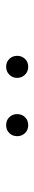

<svg xmlns="http://www.w3.org/2000/svg" viewBox="237 -1011 112 626"><g transform="rotate(90 293.0 -698.0)"><path d="M198 -662Q182 -662 172 -672.5Q162 -683 162 -698Q162 -713 172 -723.5Q182 -734 198 -734Q213 -734 223.5 -723.5Q234 -713 234 -698Q234 -683 223.5 -672.5Q213 -662 198 -662ZM388 -662Q372 -662 362 -672.5Q352 -683 352 -698Q352 -713 362 -723.5Q372 -734 388 -734Q404 -734 414 -723.5Q424 -713 424 -698Q424 -683 414 -672.5Q404 -662 388 -662Z"/></g></svg>

Font: SpoqaHanSans
Style: Thin
Weight: 250
Designer: [Spoqa Han Sans] Dong-huui Kim \uAE40 \uB3D9 \uD718   [Noto Sans] Ryoko NISHIZUKA \u897F \u585A \u6DBC \u5B50  (kana & i
Foundry: Spoqa (http://bi.spoqa.com)
Version: Version 1.004;PS 1.004;hotconv 1.0.82;makeotf.lib2.5.63406